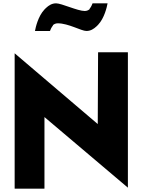

<svg xmlns="http://www.w3.org/2000/svg" viewBox="-20 -1126 856 1153"><path d="M560 -968 569 -977C607 -1017 622 -1084 626 -1106H536L535 -1104C533 -1098 528 -1086 518 -1073V-1072L517 -1070C510 -1064 500 -1060 489 -1060C446 -1060 350 -1106 317 -1106C292 -1106 273 -1094 256 -1078L247 -1069C209 -1029 194 -962 190 -940H280L281 -942C283 -948 288 -960 298 -973V-974L299 -976C306 -982 316 -986 327 -986C391 -986 468 -940 499 -940C524 -940 543 -952 560 -968ZM246 7 247 6V-423L748 1V-811L747 -812H570L569 -811L567 -381L68 -806V6L69 7Z"/></svg>

Font: Hussar Woodtype
Style: SeBd
Weight: 900
Foundry: Cannot Into Space Fonts
Version: Version 1.07